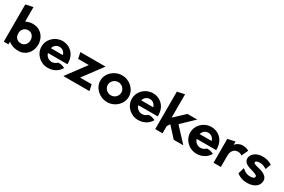

<svg xmlns="http://www.w3.org/2000/svg" viewBox="119 -2017 4880 3294"><g transform="rotate(30 2559.0 -370.0)"><path d="M333 23C473 23 566 -89 574 -220C584 -378 479 -493 351 -503C341 -504 331 -505 318 -505C268 -505 222 -492 181 -471V-758L36 -727V10H128V0C128 -8 128 -26 129 -42C173 -5 239 23 333 23ZM180 -237C180 -247 180 -254 181 -265C191 -323 237 -370 303 -370C375 -370 422 -312 422 -241C422 -168 375 -110 303 -110C230 -110 180 -159 180 -237Z M790 -200H1175V-210C1175 -222 1175 -235 1174 -247C1166 -401 1051 -505 909 -505C761 -505 638 -388 638 -241C638 -95 761 23 909 23C1012 23 1101 -21 1153 -107L1159 -117L1148 -121C1125 -131 1071 -152 1026 -145C989 -111 952 -97 913 -99C852 -102 803 -145 790 -200ZM1029 -297H792C805 -349 849 -392 911 -392C969 -392 1015 -353 1029 -297Z M1733 10 1707 -111H1478L1762 -492H1263L1289 -372H1500L1216 10Z M1951 -241C1951 -312 2012 -372 2086 -372C2161 -372 2220 -312 2220 -241C2220 -170 2161 -110 2086 -110C2012 -110 1951 -170 1951 -241ZM1804 -241C1804 -97 1933 23 2087 23C2241 23 2367 -97 2367 -241C2367 -385 2241 -505 2087 -505C1933 -505 1804 -385 1804 -241Z M2580 -200H2965V-210C2965 -222 2965 -235 2964 -247C2956 -401 2841 -505 2699 -505C2551 -505 2428 -388 2428 -241C2428 -95 2551 23 2699 23C2802 23 2891 -21 2943 -107L2949 -117L2938 -121C2915 -131 2861 -152 2816 -145C2779 -111 2742 -97 2703 -99C2642 -102 2593 -145 2580 -200ZM2819 -297H2582C2595 -349 2639 -392 2701 -392C2759 -392 2805 -353 2819 -297Z M3592 10 3339 -263 3579 -492H3386L3181 -301V-763L3036 -732V10H3181V-132L3218 -192L3403 10Z M3737 -200H4122V-210C4122 -222 4122 -235 4121 -247C4113 -401 3998 -505 3856 -505C3708 -505 3585 -388 3585 -241C3585 -95 3708 23 3856 23C3959 23 4048 -21 4100 -107L4106 -117L4095 -121C4072 -131 4018 -152 3973 -145C3936 -111 3899 -97 3860 -99C3799 -102 3750 -145 3737 -200ZM3976 -297H3739C3752 -349 3796 -392 3858 -392C3916 -392 3962 -353 3976 -297Z M4604 -466 4595 -470C4583 -475 4551 -498 4478 -498C4417 -498 4365 -466 4336 -430V-494L4191 -463V10H4336V-201C4336 -220 4337 -237 4339 -255C4350 -305 4382 -358 4443 -363C4447 -363 4452 -365 4456 -365C4506 -365 4524 -349 4533 -343L4543 -336Z M4652 -48C4717 6 4795 25 4873 22C5009 18 5089 -55 5089 -148C5089 -211 5045 -246 4997 -270C4939 -297 4863 -303 4820 -325C4805 -333 4799 -339 4799 -350C4799 -370 4822 -384 4864 -387C4915 -391 4955 -381 5009 -349L5019 -343L5058 -451L5052 -455C4988 -498 4911 -509 4845 -504C4731 -495 4658 -424 4655 -350C4655 -271 4718 -241 4783 -219C4829 -204 4881 -193 4913 -175C4928 -166 4937 -159 4937 -144C4937 -118 4912 -102 4866 -100C4809 -96 4763 -108 4699 -161L4688 -170Z"/></g></svg>

Font: Bluebird
Style: SfBd
Weight: 700
Designer: Jasper
Foundry: Cannot Into Space Fonts
Version: Version 0.98